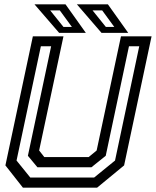

<svg xmlns="http://www.w3.org/2000/svg" viewBox="-20 -868 721 888"><path d="M86 0 5 -103 132 -700H273.5L161 -172L185 -141.5H390L427 -172L539.5 -700H681L554 -103L429 0ZM120 -47H415.5L512 -125.5L624 -654H576.5L469 -147.5L403 -94.5H153L109 -147.5L216.5 -654H169L56.5 -125.5ZM573 -716H449.5L335.5 -848H479ZM508.5 -743.5 452.5 -820H408L469.5 -743.5ZM377 -716H253.5L139.5 -848H283ZM312.5 -743.5 256.5 -820H212L273.5 -743.5Z"/></svg>

Font: Tourney Thin Medium
Style: Italic
Weight: 500
Italic angle: -12°
Version: Version 1.015